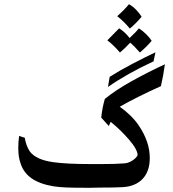

<svg xmlns="http://www.w3.org/2000/svg" viewBox="-20 -887 825 914"><path d="M98 -231Q104 -193 122 -166Q152 -126 234 -115Q296 -106 411 -106H463Q531 -106 566 -109Q589 -109 609 -122Q629 -135 635 -148Q635 -175 594.5 -222Q554 -269 507 -307L498 -287L462 -327Q466 -371 479 -416Q530 -458 607.5 -501Q685 -544 765 -581Q757 -523 746 -477Q627 -423 550 -379Q608 -338 641 -289Q693 -212 693 -135Q693 -71 658.5 -35Q624 1 562 4Q527 6 457 6Q440 7 405 7Q331 7 296 5.5Q261 4 235 0Q169 -11 130.5 -38Q92 -65 78 -109Q67 -139 67 -182Q67 -212 71 -240ZM502 -521Q549 -551 610 -583Q671 -615 720 -638L711 -595Q584 -536 494 -473ZM538 -810Q573 -841 594 -867Q612 -857 628.5 -840Q645 -823 654 -807Q626 -774 598 -751Q571 -784 538 -810ZM702 -693Q683 -669 646 -637Q617 -670 600 -684Q576 -658 551 -637Q519 -674 491 -695Q534 -738 547 -752Q575 -735 597 -706Q629 -736 641 -752Q659 -741 675.5 -724.5Q692 -708 702 -693Z"/></svg>

Font: Mirza Medium
Style: Regular
Weight: 500
Designer: Arabic design by Kourosh Beigpour, Latin design by Eduardo Tunni, engineering by Lasse Fister
Version: Version 1.0010g